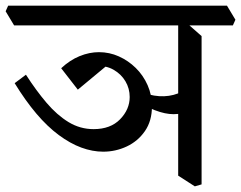

<svg xmlns="http://www.w3.org/2000/svg" viewBox="-50 -628 855 681"><path d="M316 -90Q278 -90 238.5 -104.5Q199 -119 158.5 -149Q118 -179 79 -225Q40 -271 2 -333L42 -363Q78 -307 115 -263.5Q152 -220 193 -195Q234 -170 282 -170Q342 -170 376 -205Q410 -240 410 -284Q410 -314 395 -339.5Q380 -365 353 -380.5Q326 -396 290 -394L338 -403L226 -310L167 -386Q198 -415 232.5 -429Q267 -443 301 -443Q338 -443 371.5 -428Q405 -413 431.5 -387Q458 -361 473.5 -326Q489 -291 489 -251Q489 -199 464 -163Q439 -127 399.5 -108.5Q360 -90 316 -90ZM619 -235Q595 -223 565.5 -223Q536 -223 499.5 -237Q463 -251 417 -281L426 -315Q460 -295 496.5 -289Q533 -283 565.5 -291.5Q598 -300 619 -320ZM641 33 582 -5V-562L607 -551L665 -500V26ZM0 -538 -30 -588 -21 -608H755L785 -558L776 -538Z"/></svg>

Font: Eczar
Style: Regular
Weight: 400
Designer: Vaibhav Singh
Foundry: Rosetta Type Foundry
Version: Version 2.000